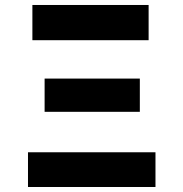

<svg xmlns="http://www.w3.org/2000/svg" viewBox="-20 -747 733 767"><path d="M601.1 0H91.8V-138.7H601.1ZM538.6 -300.3H158.2V-433.1H538.6ZM573.7 -586.4H109.4V-727.1H573.7Z"/></svg>

Font: My Font
Style: Regular
Weight: 500
Designer: Rasmus Andersson
Foundry: rsms
Version: Version 0.001